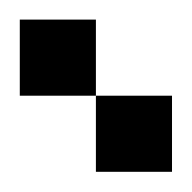

<svg xmlns="http://www.w3.org/2000/svg" viewBox="-20 -789 194 194"><path d="M76.9 -692.3H153.8V-615.4H76.9ZM0 -769.2H76.9V-692.3H0Z"/></svg>

Font: Jacquarda Bastarda 9
Style: Regular
Weight: 400
Designer: Sarah Cadigan-Fried
Version: Version 1.000; ttfautohint (v1.8.4.7-5d5b)